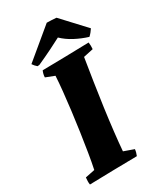

<svg xmlns="http://www.w3.org/2000/svg" viewBox="-215 -946 880 1034"><g transform="rotate(-30 225.0 -429.5)"><path d="M25 6Q23 -5 23.5 -16Q24 -27 25 -38L84 -50Q93 -92 102 -147.5Q111 -203 120 -264.5Q129 -326 136.5 -386.5Q144 -447 149.5 -501Q155 -555 157 -594L103 -615Q103 -625 105.5 -635Q108 -645 112 -654Q184 -655 256.5 -656.5Q329 -658 401 -660Q404 -640 402 -618L341 -605Q330 -537 318.5 -462.5Q307 -388 297 -315Q287 -242 279.5 -176Q272 -110 268 -60L330 -38Q329 -28 326.5 -19Q324 -10 320 0Q244 1 170.5 2.5Q97 4 25 6ZM420 -684Q378 -697 339 -717.5Q300 -738 271 -766Q245 -752 201.5 -730.5Q158 -709 111 -688L99 -687Q84 -700 76 -713L259 -865Q274 -865 289 -864Q304 -863 318 -862L450 -720Q445 -712 436.5 -701.5Q428 -691 420 -684Z"/></g></svg>

Font: Albura ExtraBold
Style: Italic
Weight: 758
Italic angle: -7°
Designer: Mercedes Jáuregui
Foundry: Omnibus-Type Team
Version: Version 1.000; ttfautohint (v1.8.3)